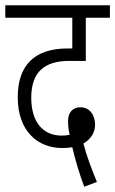

<svg xmlns="http://www.w3.org/2000/svg" viewBox="-20 -642 435 725"><path d="M298 63 346 45C325 -6 307 -53 295 -100C323 -117 339 -141 339 -171C339 -207 319 -237 284 -237C254 -237 237 -217 237 -185C237 -168 239 -150 243 -133C234 -131 224 -130 213 -130C143 -130 98 -180 98 -273C98 -369 147 -412 241 -412H304V-575H395V-622H0V-575H253V-459H235C115 -459 47 -400 47 -275C47 -144 125 -83 215 -83C230 -83 243 -84 253 -86C264 -39 279 12 298 63Z"/></svg>

Font: Noto Sans Devanagari ExtraCondensed Light
Style: Regular
Weight: 300
Width: 2
Designer: Jelle Bosma - Monotype Design Team
Foundry: Monotype Imaging Inc.
Version: Version 2.004